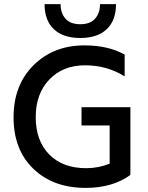

<svg xmlns="http://www.w3.org/2000/svg" viewBox="-20 -907 721 935"><path d="M545 -887Q545 -808 500 -765Q455 -722 371 -722Q287 -722 242 -765Q197 -808 197 -887H275Q275 -843 299 -816Q323 -789 371 -789Q419 -789 443 -816Q467 -843 467 -887ZM397 8Q239 8 142.5 -85Q46 -178 46 -335.5Q46 -493 143.5 -589.5Q241 -686 391 -686Q508 -686 587 -641V-535Q501 -589 394 -589Q287 -589 220.5 -520Q154 -451 154 -336.5Q154 -222 219.5 -155Q285 -88 400 -88Q460 -88 514 -110V-296H377V-385H615V-62H614L615 -55Q528 8 397 8Z"/></svg>

Font: Hind Kochi Medium
Style: Regular
Weight: 500
Designer: Dhruvi Tolia
Foundry: Indian Type Foundry
Version: Version 0.702;PS 1.0;hotconv 1.0.81;makeotf.lib2.5.63406